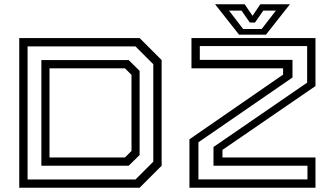

<svg xmlns="http://www.w3.org/2000/svg" viewBox="-20 -878 1556 898"><path d="M70 0V-700H633L736 -597V-103L633 0ZM109 -38.5H613.5L697 -122V-577.5L613.5 -661H109ZM173.5 -103V-597H582L633 -546.5V-153L582 -103ZM211.5 -141.5H564.5L595 -172V-528L564.5 -558.5H211.5ZM866 0V-226.5L1304 -529V-558.5H875.5V-700H1455.5V-475.5L1020.5 -177V-141.5H1455.5V0ZM908 -39H1418V-103H978.5V-190.5L1416.5 -491.5V-662.5H914.5V-598H1348V-515.5L908 -212.5ZM1098 -716 986 -858H1124.5L1161 -804L1197.5 -858H1336L1224 -716ZM1117 -742.5H1204L1270.5 -828.5H1211.5L1172.5 -772.5H1148.5L1109.5 -828.5H1051Z"/></svg>

Font: Tourney Expanded
Style: Regular
Weight: 400
Width: 7
Designer: Tyler Finck
Foundry: Etcetera Type Co
Version: Version 1.010; ttfautohint (v1.8.3)